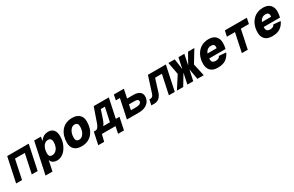

<svg xmlns="http://www.w3.org/2000/svg" viewBox="199 -2030 5602 3663"><g transform="rotate(-30 3000.0 -199.0)"><path d="M6 0 120 -538H594L480 0H351L441 -422H225L136 0Z M567 150 714 -538H862L846 -448Q879 -497 924 -523.5Q969 -550 1027 -550Q1104 -550 1144.5 -501Q1185 -452 1185 -364Q1185 -286 1163 -218.5Q1141 -151 1102.5 -99Q1064 -47 1014 -17.5Q964 12 907 12Q798 12 768 -77L720 150ZM870 -121Q916 -121 950.5 -148.5Q985 -176 1004 -223Q1023 -270 1023 -328Q1023 -371 1003 -394Q983 -417 949 -417Q905 -417 872 -389.5Q839 -362 820.5 -313.5Q802 -265 802 -203Q802 -121 870 -121Z M1445 12Q1344 12 1288.5 -40Q1233 -92 1233 -187Q1233 -261 1252.5 -326.5Q1272 -392 1312 -442.5Q1352 -493 1412.5 -521.5Q1473 -550 1555 -550Q1656 -550 1711.5 -497.5Q1767 -445 1767 -350Q1767 -276 1747.5 -210.5Q1728 -145 1688 -95Q1648 -45 1587.5 -16.5Q1527 12 1445 12ZM1469 -121Q1507 -121 1538.5 -148.5Q1570 -176 1588.5 -223.5Q1607 -271 1607 -330Q1607 -376 1588 -396.5Q1569 -417 1531 -417Q1492 -417 1461 -389.5Q1430 -362 1411.5 -314.5Q1393 -267 1393 -207Q1393 -161 1412 -141Q1431 -121 1469 -121Z M1760 0 1785 -116H1819Q1850 -116 1873.5 -142.5Q1897 -169 1915 -220L2026 -538H2359L2269 -116H2350L2294 152H2164L2196 0H1895L1858 152H1728L1760 0ZM2046 -216Q2027 -157 1991 -116H2139L2205 -422H2115Z M2447 0 2536 -422H2446L2470 -538H2690L2650 -345H2788Q2889 -345 2936 -298.5Q2983 -252 2966 -169Q2949 -90 2882 -45Q2815 0 2715 0ZM2601 -115H2721Q2817 -115 2830 -173Q2842 -231 2746 -231H2625Z M2985 0 3010 -118H3036Q3087 -118 3109 -190L3220 -538H3615L3501 0H3371L3461 -422H3311L3226 -149Q3204 -80 3160.5 -40Q3117 0 3052 0Z M3548 0 3721 -269 3671 -538H3810L3843 -306L3892 -538H4022L3974 -308L4104 -538H4243L4079 -269L4139 0H3999L3958 -233L3908 0H3779L3828 -235L3687 0Z M4447 12Q4338 12 4286.5 -43.5Q4235 -99 4235 -190Q4235 -293 4274.5 -374.5Q4314 -456 4386.5 -503Q4459 -550 4560 -550Q4661 -550 4713 -495.5Q4765 -441 4765 -352Q4765 -317 4760 -283Q4755 -249 4748 -224H4389Q4389 -214 4389 -204Q4389 -155 4413.5 -138Q4438 -121 4472 -121Q4506 -121 4533.5 -132.5Q4561 -144 4570 -174L4727 -161Q4693 -82 4627.5 -35Q4562 12 4447 12ZM4538 -417Q4492 -417 4459 -392.5Q4426 -368 4408 -322H4608Q4609 -330 4610.5 -337.5Q4612 -345 4612 -357Q4612 -383 4594.5 -400Q4577 -417 4538 -417Z M4979 0 5066 -414H4889L4915 -538H5399L5373 -414H5196L5109 0Z M5647 12Q5538 12 5486.5 -43.5Q5435 -99 5435 -190Q5435 -293 5474.5 -374.5Q5514 -456 5586.5 -503Q5659 -550 5760 -550Q5861 -550 5913 -495.5Q5965 -441 5965 -352Q5965 -317 5960 -283Q5955 -249 5948 -224H5589Q5589 -214 5589 -204Q5589 -155 5613.5 -138Q5638 -121 5672 -121Q5706 -121 5733.5 -132.5Q5761 -144 5770 -174L5927 -161Q5893 -82 5827.5 -35Q5762 12 5647 12ZM5738 -417Q5692 -417 5659 -392.5Q5626 -368 5608 -322H5808Q5809 -330 5810.5 -337.5Q5812 -345 5812 -357Q5812 -383 5794.5 -400Q5777 -417 5738 -417Z"/></g></svg>

Font: Geist Mono ExtraBold
Style: Italic
Weight: 800
Italic angle: -12°
Monospace: yes
Designer: Basement.studio, Andrés Briganti, Mateo Zaragoza
Foundry: Basement.studio, Vercel, Andrés Briganti, Guido Ferreyra, Mateo Zaragoza
Version: Version 1.500; ttfautohint (v1.8.4.7-5d5b)